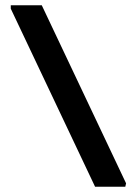

<svg xmlns="http://www.w3.org/2000/svg" viewBox="-20 -711 521 731"><path d="M342 0 21 -678V-691H139L460 -13L457 0Z"/></svg>

Font: Kreon Light SemiBold
Style: Regular
Weight: 600
Version: Version 2.002